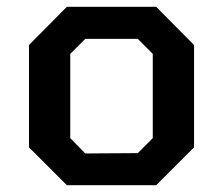

<svg xmlns="http://www.w3.org/2000/svg" viewBox="-20 -543 654 563"><path d="M176 0 65 -111V-411L176 -523H438L549 -411V-111L438 0ZM230 -93 384 -94 428 -138V-385L384 -429H230L186 -385V-138Z"/></svg>

Font: Tomorrow Medium
Style: Regular
Weight: 500
Designer: Tony de Marco, Monica Rizzolli
Foundry: Just in Type
Version: Version 2.002